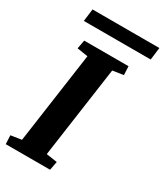

<svg xmlns="http://www.w3.org/2000/svg" viewBox="-205 -902 844 984"><g transform="rotate(30 217.0 -410.0)"><path d="M-2 -51.3 61.5 -61 137.7 -599.6 73.7 -609.4 83.5 -660.6H345.7L348.1 -609.4L284.2 -599.6L208 -61L272.5 -51.3L262.7 0H0.5ZM40.5 -820.3H436L426.8 -747.1H31.2Z"/></g></svg>

Font: NoticiaText-BoldItalic
Style: Bold Italic
Weight: 700
Italic angle: -8°
Designer: JM Sole
Foundry: JM Sole
Version: Version 1.003